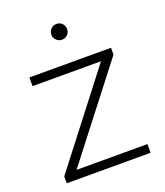

<svg xmlns="http://www.w3.org/2000/svg" viewBox="-132 -803 768 893"><g transform="rotate(-20 251.5 -356.5)"><path d="M44 0V-34L401 -496L414 -479H49V-522H453V-488L95 -26L80 -43H459V0ZM252 -635Q236 -635 224.5 -646.5Q213 -658 213 -674Q213 -690 224.5 -701.5Q236 -713 252 -713Q269 -713 280 -701.5Q291 -690 291 -674Q291 -658 280 -646.5Q269 -635 252 -635Z"/></g></svg>

Font: Modern
Style: Regular
Weight: 300
Designer: Julieta Ulanovsky
Foundry: Julieta Ulanovsky
Version: Version 8.000